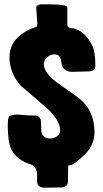

<svg xmlns="http://www.w3.org/2000/svg" viewBox="-20 -773 478 890"><path d="M418 -160Q418 -92 359 -44Q321 -6 296 -6L295 69Q295 96 257 96L187 97Q163 97 155 83Q151 74 152 50Q155 -1 122 -11Q55 -33 33 -80Q16 -114 16 -191Q16 -224 22 -232Q30 -242 62 -242L101 -239Q107 -238 125 -238Q140 -238 148 -237Q170 -232 170 -206L171 -175Q171 -131 213 -131Q230 -131 244 -141Q259 -152 259 -167Q259 -218 190 -278Q70 -382 78 -373Q24 -434 24 -507Q24 -561 60 -597Q96 -633 150 -649Q153 -650 153 -663L148 -737Q148 -750 168 -753H206Q286 -753 292 -740V-658Q292 -645 305 -644Q371 -637 408 -561Q422 -532 422 -468Q422 -442 388 -442L316 -440Q270 -440 265 -481Q262 -502 258 -508Q251 -521 230 -521Q214 -521 199 -508Q183 -493 183 -476Q183 -439 239 -394Q230 -401 336 -325Q418 -267 418 -160Z"/></svg>

Font: Londrina Solid
Style: Regular
Weight: 400
Designer: Marcelo Magalhaes
Foundry: Marcelo Magalh„es
Version: Version 1.001 2011